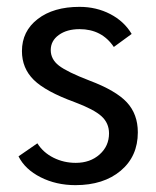

<svg xmlns="http://www.w3.org/2000/svg" viewBox="-20 -530 456 560"><path d="M34 -74 89 -112Q106 -85 136 -70Q166 -55 201 -55Q243 -55 270.5 -79.5Q298 -104 298 -141Q298 -171 276 -191Q254 -211 198 -232Q113 -263 78.5 -297Q44 -331 44 -381Q44 -439 90 -474.5Q136 -510 212 -510Q261 -510 301.5 -489Q342 -468 364 -431L312 -393Q277 -445 212 -445Q175 -445 151.5 -428Q128 -411 128 -384Q128 -357 152 -338.5Q176 -320 241 -295Q318 -266 350 -231.5Q382 -197 382 -144Q382 -74 332 -32Q282 10 200 10Q144 10 98.5 -13Q53 -36 34 -74Z"/></svg>

Font: Sarabun
Style: Regular
Weight: 400
Designer: Suppakit Chalermlarp | Katatrad Co.,Ltd.
Foundry: Cadson Demak Co.,Ltd.
Version: Version 1.000; ttfautohint (v1.6)